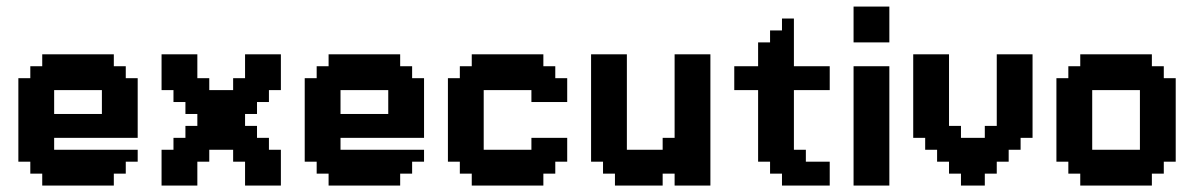

<svg xmlns="http://www.w3.org/2000/svg" viewBox="-20 -576 3707 596"><path d="M74.1 -74.1H37V-333.3H74.1V-370.4H111.1V-407.4H333.3V-370.4H370.4V-333.3H407.4V-148.1H148.1V-111.1H407.4V-74.1H370.4V-37H333.3V0H111.1V-37H74.1ZM148.1 -222.2H296.3V-296.3H148.1Z M481.5 -111.1H518.5V-148.1H555.6V-185.2H592.6V-222.2H555.6V-259.3H518.5V-296.3H481.5V-407.4H592.6V-333.3H629.6V-296.3H703.7V-333.3H740.7V-407.4H851.9V-296.3H814.8V-259.3H777.8V-222.2H740.7V-185.2H777.8V-148.1H814.8V-111.1H851.9V0H740.7V-74.1H703.7V-111.1H629.6V-74.1H592.6V0H481.5Z M963 -74.1H925.9V-333.3H963V-370.4H1000V-407.4H1222.2V-370.4H1259.3V-333.3H1296.3V-148.1H1037V-111.1H1296.3V-74.1H1259.3V-37H1222.2V0H1000V-37H963ZM1037 -222.2H1185.2V-296.3H1037Z M1407.4 -74.1H1370.4V-333.3H1407.4V-370.4H1444.4V-407.4H1666.7V-370.4H1703.7V-333.3H1740.7V-259.3H1629.6V-296.3H1481.5V-111.1H1629.6V-148.1H1740.7V-74.1H1703.7V-37H1666.7V0H1444.4V-37H1407.4Z M1851.9 -74.1H1814.8V-407.4H1925.9V-111.1H2037V-148.1H2074.1V-407.4H2185.2V0H2074.1V-37H2037V0H1888.9V-37H1851.9Z M2370.4 -74.1H2333.3V-296.3H2259.3V-370.4H2333.3V-444.4H2370.4V-481.5H2407.4V-518.5H2444.4V-370.4H2555.6V-296.3H2444.4V-111.1H2481.5V-74.1H2555.6V0H2407.4V-37H2370.4Z M2629.6 -555.6H2740.7V-444.4H2629.6ZM2629.6 -370.4H2740.7V0H2629.6Z M2888.9 -111.1H2851.9V-148.1H2814.8V-407.4H2925.9V-185.2H2963V-148.1H3037V-185.2H3074.1V-407.4H3185.2V-148.1H3148.1V-111.1H3111.1V-74.1H3074.1V-37H3037V0H2963V-37H2925.9V-74.1H2888.9Z M3370.4 -111.1H3518.5V-296.3H3370.4ZM3296.3 -74.1H3259.3V-333.3H3296.3V-370.4H3333.3V-407.4H3555.6V-370.4H3592.6V-333.3H3629.6V-74.1H3592.6V-37H3555.6V0H3333.3V-37H3296.3Z"/></svg>

Font: Jersey 15
Style: Regular
Weight: 400
Designer: Sarah Cadigan-Fried
Version: Version 1.001; ttfautohint (v1.8.4.7-5d5b)